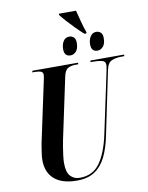

<svg xmlns="http://www.w3.org/2000/svg" viewBox="-109 -1113 924 1199"><g transform="rotate(-10 353.5 -513.0)"><path d="M485 -885Q461 -906 434 -933.5Q407 -961 384 -986.5Q361 -1012 349 -1028L350 -1036H458Q466 -1006 476 -966.5Q486 -927 499 -892L497 -885ZM377 -767Q337 -767 337 -813Q337 -842 350 -863Q363 -884 388 -884Q405 -884 416.5 -873Q428 -862 428 -838Q428 -802 412.5 -784.5Q397 -767 377 -767ZM548 -767Q508 -767 508 -813Q508 -842 521.5 -863Q535 -884 559 -884Q576 -884 587.5 -873Q599 -862 599 -838Q599 -802 583.5 -784.5Q568 -767 548 -767ZM280 10Q187 10 138 -32.5Q89 -75 89 -153Q89 -173 93.5 -203Q98 -233 102 -256L182 -631Q186 -649 188 -659.5Q190 -670 190 -677Q190 -694 175.5 -699Q161 -704 136 -704H122L125 -714H415L413 -704H395Q368 -704 348 -693Q328 -682 320 -641L238 -255Q235 -240 230.5 -213.5Q226 -187 222.5 -159Q219 -131 219 -111Q219 -53 242 -28.5Q265 -4 301 -4Q384 -4 429 -67.5Q474 -131 498 -244L581 -635Q586 -660 586 -671Q586 -693 563.5 -698.5Q541 -704 506 -704H491L493 -714H707L705 -704H687Q655 -704 627.5 -693.5Q600 -683 591 -639L506 -230Q491 -157 464.5 -103Q438 -49 394 -19.5Q350 10 280 10Z"/></g></svg>

Font: Noto Serif Display ExtraCondensed
Style: Bold Italic
Weight: 700
Width: 2
Italic angle: -12°
Designer: Monotype Design Team
Foundry: Monotype Imaging Inc.
Version: Version 2.009